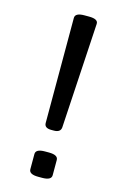

<svg xmlns="http://www.w3.org/2000/svg" viewBox="-111 -753 515 805"><g transform="rotate(15 147.0 -350.0)"><path d="M197 -86V-20Q197 2 157 2H140Q100 2 100 -20V-86Q100 -108 140 -108H157Q197 -108 197 -86ZM211 -680 184 -224Q182 -202 153 -202H142Q112 -202 112 -224V-680Q112 -702 152 -702H172Q213 -702 211 -680Z"/></g></svg>

Font: mmAsap
Style: Regular
Weight: 400
Designer: Pablo Cosgaya
Foundry: Omnibus-Type
Version: Version 1.001